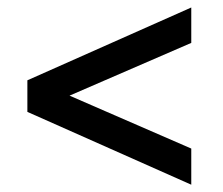

<svg xmlns="http://www.w3.org/2000/svg" viewBox="-20 -522 610 526"><path d="M504 -115V-16L55 -215.5V-302L504 -501.5V-404.5L170.5 -260Z"/></svg>

Font: Newsreader 6pt Medium
Style: Regular
Weight: 500
Designer: Hugues Gentile
Foundry: Production Type
Version: Version 1.003; ttfautohint (v1.8.3)